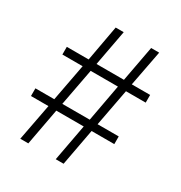

<svg xmlns="http://www.w3.org/2000/svg" viewBox="-168 -833 896 952"><g transform="rotate(30 279.5 -357.0)"><path d="M85 0 125 -210H25V-254H133L173 -466H57V-510H182L219 -714H265L227 -510H384L422 -714H468L429 -510H534V-466H421L381 -254H502V-210H372L333 0H288L327 -210H170L131 0ZM179 -254H336L375 -466H219Z"/></g></svg>

Font: Noto Serif Tamil Light
Style: Regular
Weight: 300
Designer: Indian Type Foundry, Tom Grace, and the Monotype Design Team
Foundry: Monotype Imaging Inc.
Version: Version 2.004; ttfautohint (v1.8.4.7-5d5b)